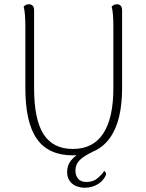

<svg xmlns="http://www.w3.org/2000/svg" viewBox="-20 -717 686 901"><path d="M553 -669V-304Q553 -148 494.5 -68Q436 12 322 12Q208 12 153.5 -64.5Q99 -141 99 -304V-594Q99 -624 97 -648Q95 -672 91 -686Q95 -690 101 -693.5Q107 -697 116 -697Q127 -697 133.5 -690Q140 -683 140 -669V-304Q140 -156 184.5 -87Q229 -18 322 -18Q417 -18 464.5 -90.5Q512 -163 512 -304V-594Q512 -624 510 -648Q508 -672 504 -686Q508 -690 514 -693.5Q520 -697 529 -697Q540 -697 546.5 -690Q553 -683 553 -669ZM378 164Q358 164 338.5 156.5Q319 149 307 132Q295 115 295 90Q295 60 311 39Q327 18 352 3Q377 -12 403 -20L414 -4Q375 14 354.5 34Q334 54 334 84Q334 107 347 122Q360 137 386 137Q418 137 439 118.5Q460 100 469 85Q474 89 476.5 93.5Q479 98 477 105Q464 133 437 148.5Q410 164 378 164Z"/></svg>

Font: Arima ExtraLight
Style: Regular
Weight: 250
Designer: Joana Correia and Natanael Gama
Foundry: NDISCOVER
Version: Version 1.101;gftools[0.9.23]